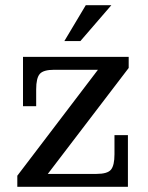

<svg xmlns="http://www.w3.org/2000/svg" viewBox="-20 -723 572 743"><path d="M229 -564 312 -703H411L291 -564ZM47 0V-43L359 -453H190Q148 -453 134 -437Q120 -421 120 -377V-312H69V-503H478V-460L165 -50H353Q396 -50 409.5 -66.5Q423 -83 423 -126V-200H475V0Z"/></svg>

Font: Montagu Slab 144pt
Style: Regular
Weight: 400
Designer: Florian Karsten
Foundry: Florian Karsten
Version: Version 1.000; ttfautohint (v1.8.3)